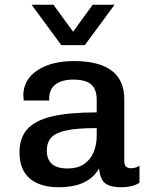

<svg xmlns="http://www.w3.org/2000/svg" viewBox="-20 -778 640 808"><path d="M227 10Q148 10 105 -27Q62 -64 62 -137Q62 -197 94.5 -234Q127 -271 198.5 -288Q270 -305 387 -305V-358Q387 -402 364 -422.5Q341 -443 288 -443Q240 -443 213.5 -422.5Q187 -402 187 -365V-355H80Q79 -368 78.5 -372.5Q78 -377 78 -376.5Q78 -376 78 -374.5Q78 -373 78 -375Q78 -442 136.5 -481.5Q195 -521 292 -521Q396 -521 449.5 -481Q503 -441 503 -361V-100Q503 -84 510.5 -77Q518 -70 531 -70Q552 -70 567 -81V-9Q554 0 533.5 5Q513 10 491 10Q459 10 439 2.5Q419 -5 409.5 -22Q400 -39 397 -69Q380 -40 354.5 -22.5Q329 -5 296.5 2.5Q264 10 227 10ZM265 -69Q306 -69 333 -87Q360 -105 373.5 -136.5Q387 -168 387 -206V-239Q309 -239 263 -230Q217 -221 197 -200.5Q177 -180 177 -144Q177 -107 198.5 -88Q220 -69 265 -69ZM462 -758 337 -588H238L113 -758H205L319 -601H256L370 -758Z"/></svg>

Font: Chivo Mono Medium
Style: Regular
Weight: 500
Monospace: yes
Designer: Hector Gatti
Foundry: Omnibus-Type
Version: Version 1.008